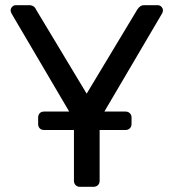

<svg xmlns="http://www.w3.org/2000/svg" viewBox="-20 -720 687 740"><path d="M150 -219Q139 -219 133 -225.5Q127 -232 127 -242V-267Q127 -277 133 -283.5Q139 -290 150 -290H464Q474 -290 480.5 -283.5Q487 -277 487 -267V-242Q487 -232 480.5 -225.5Q474 -219 464 -219ZM288 0Q278 0 271.5 -6.5Q265 -13 265 -23V-259L25 -667Q24 -670 22.5 -673Q21 -676 21 -680Q21 -688 27 -694Q33 -700 41 -700H93Q102 -700 109 -695.5Q116 -691 119 -683L314 -359L509 -683Q514 -691 520.5 -695.5Q527 -700 536 -700H588Q596 -700 602 -694Q608 -688 608 -680Q608 -676 607 -673Q606 -670 604 -667L364 -259V-23Q364 -13 357.5 -6.5Q351 0 340 0Z"/></svg>

Font: Rubik Light
Style: Regular
Weight: 400
Version: Version 2.101